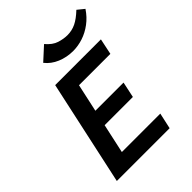

<svg xmlns="http://www.w3.org/2000/svg" viewBox="-247 -1009 1134 1134"><g transform="rotate(-45 320.0 -442.0)"><path d="M493 0H52L195 -658H577L556 -558H294L194 -100H515ZM150 -284 172 -383H491L470 -284ZM413 -725Q360 -725 313.5 -744.5Q267 -764 238 -801L320 -876Q353 -837 388.5 -826Q424 -815 455 -815Q493 -815 526 -831Q559 -847 598 -884L640 -850Q612 -808 574.5 -780Q537 -752 495.5 -738.5Q454 -725 413 -725Z"/></g></svg>

Font: Ysabeau Office
Style: Bold Italic
Weight: 700
Italic angle: -12°
Designer: Christian Thalmann (Catharsis Fonts)
Version: Version 2.001;gftools[0.9.30]; featfreeze: tnum,lnum,ss02